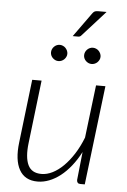

<svg xmlns="http://www.w3.org/2000/svg" viewBox="-59 -910 634 959"><g transform="rotate(5 258.0 -431.0)"><path d="M47 0ZM142.5 -497.5 105 -181Q96.5 -109.5 114.5 -71.2Q132.5 -33 182 -33Q209.5 -33 237.5 -47Q265.5 -61 292 -87.2Q318.5 -113.5 342 -150.2Q365.5 -187 383.5 -233L415.5 -497.5H462.5L402.5 0H380.5Q371 0 366.8 -5Q362.5 -10 362.5 -18.5L377.5 -160Q357 -120.5 332.2 -89.5Q307.5 -58.5 280.2 -37.2Q253 -16 224 -4.8Q195 6.5 166 6.5Q102 6.5 74.5 -42.8Q47 -92 58 -181L95.5 -497.5ZM436 -867.5 322 -741Q318 -736 314 -734.2Q310 -732.5 304.5 -732.5H278L363.5 -851.5Q369.5 -860.5 375.5 -864Q381.5 -867.5 392.5 -867.5ZM259 -642Q259 -634 255.5 -626.8Q252 -619.5 246.5 -614Q241 -608.5 233.2 -605.2Q225.5 -602 217.5 -602Q209.5 -602 202.2 -605.2Q195 -608.5 189.2 -614Q183.5 -619.5 180.2 -626.8Q177 -634 177 -642Q177 -650.5 180.2 -658Q183.5 -665.5 189.2 -671.2Q195 -677 202.2 -680.2Q209.5 -683.5 217.5 -683.5Q225.5 -683.5 233.2 -680.2Q241 -677 246.5 -671.2Q252 -665.5 255.5 -658Q259 -650.5 259 -642ZM425.5 -642Q425.5 -634 422 -626.8Q418.5 -619.5 413 -614Q407.5 -608.5 399.8 -605.2Q392 -602 384 -602Q375.5 -602 368.2 -605.2Q361 -608.5 355.2 -614Q349.5 -619.5 346.2 -626.8Q343 -634 343 -642Q343 -650.5 346.2 -658Q349.5 -665.5 355.2 -671.2Q361 -677 368.2 -680.2Q375.5 -683.5 384 -683.5Q392 -683.5 399.8 -680.2Q407.5 -677 413 -671.2Q418.5 -665.5 422 -658Q425.5 -650.5 425.5 -642Z"/></g></svg>

Font: Lato Light
Style: Italic
Weight: 300
Italic angle: -7°
Designer: Lukasz Dziedzic
Foundry: tyPoland Lukasz Dziedzic
Version: Version 2.007; 2014-02-27